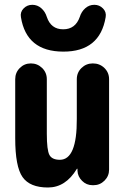

<svg xmlns="http://www.w3.org/2000/svg" viewBox="-20 -790 540 819"><path d="M430.7 -716.8Q406.2 -569.3 249.5 -569.8Q92.8 -570.3 69.3 -716.8Q65.4 -738.3 80.6 -753.9Q95.7 -769.5 117.7 -769.5Q139.6 -769.5 156.2 -754.9Q172.9 -740.2 179.7 -717.8Q197.3 -665 249.5 -665Q301.8 -665 320.3 -717.8Q327.1 -740.2 343.8 -754.9Q360.4 -769.5 382.3 -769.5Q404.3 -769.5 419.4 -753.9Q434.6 -738.3 430.7 -716.8ZM376 -519.5Q405.3 -519.5 425.3 -500Q445.3 -480.5 445.3 -452.1V-66.4Q445.3 -39.1 425.8 -19.5Q406.2 0 378.9 0H375Q348.6 0 330.1 -18.6Q311.5 -37.1 310.5 -61.5V-69.3Q310.5 -70.3 309.6 -70.3Q307.6 -70.3 307.6 -69.3Q259.8 9.8 184.6 9.8Q107.4 9.8 76.2 -34.7Q44.9 -79.1 44.9 -200.2V-452.1Q44.9 -480.5 64.5 -500Q84 -519.5 111.8 -519.5Q139.6 -519.5 159.7 -500Q179.7 -480.5 179.7 -452.1V-219.7Q179.7 -149.4 190.9 -128.9Q202.1 -108.4 235.4 -108.4Q308.6 -108.4 307.6 -283.2V-452.1Q307.6 -480.5 327.6 -500Q347.7 -519.5 376 -519.5Z"/></svg>

Font: Rounded-X Mgen+ 1m bold
Style: Bold
Weight: 700
Designer: [Source Han Sans]
Ryoko NISHIZUKA  (kana & ideographs); Paul D. Hunt (Latin, Greek & Cyrillic); Wenlong ZHANG  (bopomofo
Version: Version 1.059.20150602